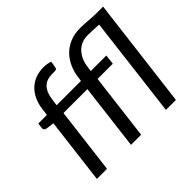

<svg xmlns="http://www.w3.org/2000/svg" viewBox="-153 -901 1114 1114"><g transform="rotate(-45 404.0 -344.0)"><path d="M67.4 0 117.2 -406.7 69.8 -413.1Q60.1 -414.6 54.7 -419.4Q49.3 -424.3 50.3 -434.1L54.2 -467.8H125L129.9 -507.3Q134.8 -548.3 149.7 -580.1Q164.6 -611.8 187.5 -633.5Q210.4 -655.3 240.5 -666.5Q270.5 -677.7 306.6 -677.7Q321.8 -677.7 335.2 -675.3Q348.6 -672.9 361.3 -668.5L354 -627Q352.1 -615.7 341.3 -615Q330.6 -614.3 312.5 -614.3Q292.5 -614.3 275.1 -608.6Q257.8 -603 244.6 -590.3Q231.4 -577.6 222.4 -556.6Q213.4 -535.6 209.5 -504.9L204.6 -467.8H404.3L407.7 -493.2Q412.6 -533.2 428.5 -568.6Q444.3 -604 470.5 -630.6Q496.6 -657.2 533.2 -672.6Q569.8 -688 616.2 -688Q650.4 -688 681.9 -685.1Q713.4 -682.1 743.7 -681.6H799.8L715.8 0H633.8L710 -624Q686.5 -625 662.6 -626.5Q638.7 -627.9 621.6 -627.9Q565.4 -627.9 530.8 -592Q496.1 -556.2 488.3 -493.2L484.9 -467.8H612.3L605.5 -407.7H480.5L430.2 0H347.2L397 -407.7H200.7L150.4 0Z"/></g></svg>

Font: Carlito
Style: Italic
Weight: 400
Italic angle: -7°
Designer: Lukasz Dziedzic
Foundry: tyPoland Lukasz Dziedzic
Version: Version 1.104